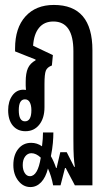

<svg xmlns="http://www.w3.org/2000/svg" viewBox="-20 -536 444 777"><path d="M103 221Q74 221 54 195.5Q34 170 34 132Q34 91 54 66.5Q74 42 106 42Q130 42 150 56Q154 25 154 0H196Q196 19 194 42.5Q192 66 186 96Q198 117 207 144H209L224 80H250L280 139H283Q280 120 278.5 97.5Q277 75 277 23V-329Q277 -449 196 -449Q159 -449 138 -423.5Q117 -398 114 -351L194 -313L190 -271Q171 -264 165.5 -250Q160 -236 160 -196V-102Q160 -58 139 -31.5Q118 -5 83 -5Q51 -5 32 -27.5Q13 -50 13 -90Q13 -126 30 -149.5Q47 -173 75 -173Q80 -173 85 -172Q84 -182 84 -189V-205Q84 -240 93 -260Q102 -280 124 -292V-295L41 -328V-340Q41 -423 83 -469.5Q125 -516 198 -516Q354 -516 354 -333V214H283L246 144H243L225 214H195Q188 176 174 146Q165 182 146.5 201.5Q128 221 103 221ZM81 -45Q107 -45 107 -90Q107 -110 100.5 -122Q94 -134 81 -134Q56 -134 56 -90Q56 -45 81 -45ZM72 132Q72 151 80 164Q88 177 101 177Q133 177 145 102Q126 84 107 84Q92 84 82 97Q72 110 72 132Z"/></svg>

Font: Noto Sans Thai Looped UI Condensed
Style: Regular
Weight: 400
Width: 3
Designer: Cadson Demak Team
Foundry: Cadson Demak Co., Ltd.
Version: Version 1.000; ttfautohint (v1.8.4.7-5d5b)